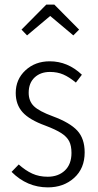

<svg xmlns="http://www.w3.org/2000/svg" viewBox="-20 -799 425 830"><path d="M334 -476 308 -442Q279 -466 253.5 -477Q228 -488 196 -488Q155 -488 129.5 -464Q104 -440 104 -398Q104 -362 126.5 -340Q149 -318 209 -296Q282 -269 314 -234.5Q346 -200 346 -140Q346 -71 300.5 -30Q255 11 187 11Q97 11 30 -56L61 -88Q90 -62 119.5 -48.5Q149 -35 186 -35Q232 -35 260.5 -62Q289 -89 289 -138Q289 -169 279 -188.5Q269 -208 245 -223.5Q221 -239 176 -256Q107 -281 77.5 -314Q48 -347 48 -397Q48 -456 90 -495Q132 -534 195 -534Q273 -534 334 -476ZM97 -646 73 -671 180 -779H215L322 -671L297 -646L197 -730Z"/></svg>

Font: Fira Sans Extra Condensed Light
Style: Regular
Weight: 300
Width: 1
Designer: Carrois Corporate & Edenspiekermann AG
Foundry: Carrois Corporate GbR & Edenspiekermann AG
Version: Version 4.203